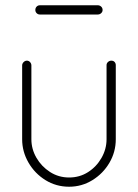

<svg xmlns="http://www.w3.org/2000/svg" viewBox="-20 -702 523 728"><path d="M242 6Q193 6 152.5 -19Q112 -44 88 -85.5Q64 -127 64 -174V-454Q64 -461 69.5 -466.5Q75 -472 82 -472Q89 -472 94 -466.5Q99 -461 99 -454V-174Q99 -137 118 -104Q137 -71 169.5 -50Q202 -29 242 -29Q282 -29 314 -49.5Q346 -70 365 -103.5Q384 -137 384 -174V-455Q384 -462 389.5 -467Q395 -472 402 -472Q410 -472 414.5 -467Q419 -462 419 -455V-174Q419 -126 395 -85Q371 -44 330.5 -19Q290 6 242 6ZM131 -647Q124 -647 119 -652Q114 -657 114 -664Q114 -672 119 -677Q124 -682 131 -682H351Q358 -682 363.5 -677Q369 -672 369 -664Q369 -657 363.5 -652Q358 -647 351 -647Z"/></svg>

Font: Dosis ExtraLight
Style: Regular
Weight: 250
Designer: EdgarTolentino, PabloImpallari, IginoMarini
Foundry: EdgarTolentino, PabloImpallari, IginoMarini
Version: Version 3.001; ttfautohint (v1.8.2)